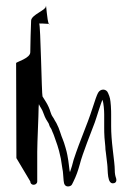

<svg xmlns="http://www.w3.org/2000/svg" viewBox="-20 -655 476 691"><path d="M38 -428 39 -86 89 -2C89 5 94 10 101 10C108 10 114 5 114 -2V-109C114 -143 119 -240 119 -268C119 -273 120 -278 120 -280C125 -268 131 -264 137 -246C143 -229 148 -222 155 -211L159 -200C161 -196 163 -194 165 -190L169 -180C171 -177 172 -172 174 -168C183 -141 190 -128 199 -84L205 -45C207 -38 207 -25 209 -5C210 9 215 16 225 16C231 16 237 13 239 9L244 -1C254 -21 261 -41 267 -63C277 -103 309 -181 321 -214C326 -227 343 -285 349 -296C353 -283 355 -258 355 -243V-196C355 -186 355 -174 356 -160L359 -128C359 -120 360 -112 361 -106L366 -64C369 -43 364 12 391 4C398 2 401 -5 397 -16C395 -22 393 -30 393 -44C393 -58 390 -81 386 -115C382 -149 380 -176 380 -200V-243C380 -249 380 -260 379 -274C377 -299 376 -304 369 -320C363 -336 342 -337 333 -321C328 -312 322 -294 313 -266C291 -198 270 -156 245 -80C241 -64 237 -50 232 -36C230 -38 230 -47 229 -52C228 -57 228 -64 226 -76C224 -88 222 -103 216 -123C208 -152 203 -158 197 -178C193 -191 189 -200 183 -212L177 -222C175 -226 173 -230 170 -234C162 -245 161 -258 155 -270C149 -284 140 -296 133 -308C130 -314 126 -568 121 -570C117 -571 147 -570 156 -569C149 -579 146 -649 145 -632C145 -618 93 -602 92 -581C91 -560 89 -489 89 -467C89 -445 38 -432 38 -428ZM156 -569C158 -569 160 -568 159 -568C158 -567 157 -568 156 -569Z"/></svg>

Font: FailCity
Style: Regular
Weight: 400
Version: Version 1